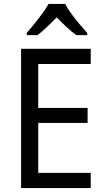

<svg xmlns="http://www.w3.org/2000/svg" viewBox="-20 -964 540 984"><path d="M445 0H88V-714H445V-636H176V-411H429V-334H176V-78H445ZM314 -944Q325 -922 345 -894.5Q365 -867 387 -841Q409 -815 427 -795V-784H371Q347 -801 321.5 -825Q296 -849 271 -875Q245 -849 220 -825Q195 -801 172 -784H117V-795Q135 -816 156.5 -842.5Q178 -869 197.5 -895.5Q217 -922 229 -944Z"/></svg>

Font: Noto Sans Thai SemCond
Style: Regular
Weight: 400
Width: 4
Designer: Monotype Design Team
Foundry: Monotype Imaging Inc.
Version: Version 2.002; ttfautohint (v1.8.4.7-5d5b)